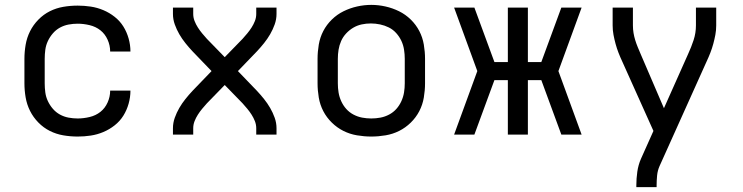

<svg xmlns="http://www.w3.org/2000/svg" viewBox="-20 -551 3040 786"><path d="M298 8Q268 8 239 3Q210 -2 184 -15Q158 -28 137 -49.5Q116 -71 103 -97Q90 -123 85 -152Q80 -181 80 -210V-310Q80 -339 85 -368Q90 -397 103 -423Q116 -449 137 -470.5Q158 -492 184 -505Q210 -518 239 -523Q268 -528 298 -528Q325 -528 351.5 -524Q378 -520 403 -509.5Q428 -499 449.5 -482Q471 -465 485 -442.5Q499 -420 506.5 -393.5Q514 -367 514 -340Q514 -340 514 -340Q514 -340 514 -340H431Q431 -340 431 -340Q431 -340 431 -340Q431 -365 420.5 -388.5Q410 -412 391 -427Q372 -442 347 -448Q322 -454 298 -454Q279 -454 260.5 -450.5Q242 -447 225.5 -438Q209 -429 196.5 -414.5Q184 -400 176 -383Q168 -366 165.5 -347.5Q163 -329 163 -310V-210Q163 -191 165.5 -172.5Q168 -154 176 -137Q184 -120 196.5 -105.5Q209 -91 225.5 -82Q242 -73 260.5 -69.5Q279 -66 298 -66Q322 -66 347 -72Q372 -78 391 -93Q410 -108 420.5 -131.5Q431 -155 431 -180Q431 -180 431 -180Q431 -180 431 -180H514Q514 -180 514 -180Q514 -180 514 -180Q514 -153 506.5 -126.5Q499 -100 485 -77.5Q471 -55 449.5 -38Q428 -21 403 -10.5Q378 0 351.5 4Q325 8 298 8Z M688 0V-26Q688 -48 695.5 -69Q703 -90 714 -109Q725 -128 739 -145.5Q753 -163 768 -179L846 -260L768 -341Q753 -357 739 -374.5Q725 -392 714 -411Q703 -430 695.5 -451Q688 -472 688 -494V-520H771V-494Q771 -479 776.5 -465Q782 -451 790 -438.5Q798 -426 807.5 -414.5Q817 -403 827 -392L900 -317L973 -392Q983 -403 992.5 -414.5Q1002 -426 1010 -438.5Q1018 -451 1023.5 -465Q1029 -479 1029 -494V-520H1112V-494Q1112 -472 1104.5 -451Q1097 -430 1086 -411Q1075 -392 1061 -374.5Q1047 -357 1032 -341L954 -260L1032 -179Q1047 -163 1061 -145.5Q1075 -128 1086 -109Q1097 -90 1104.5 -69Q1112 -48 1112 -26V0H1029V-26Q1029 -41 1023.5 -55Q1018 -69 1010 -81.5Q1002 -94 992.5 -105.5Q983 -117 973 -128L900 -203L827 -128Q817 -117 807.5 -105.5Q798 -94 790 -81.5Q782 -69 776.5 -55Q771 -41 771 -26V0Z M1500 8Q1471 8 1441.5 3Q1412 -2 1386 -15Q1360 -28 1338.5 -49Q1317 -70 1303.5 -96Q1290 -122 1285 -151.5Q1280 -181 1280 -210V-310Q1280 -339 1285 -368.5Q1290 -398 1303.5 -424Q1317 -450 1338.5 -471Q1360 -492 1386.5 -505Q1413 -518 1442 -524.5Q1471 -531 1500 -531Q1529 -531 1558 -524.5Q1587 -518 1613.5 -505Q1640 -492 1661.5 -471Q1683 -450 1696.5 -424Q1710 -398 1715 -368.5Q1720 -339 1720 -310V-210Q1720 -181 1715 -151.5Q1710 -122 1696.5 -96Q1683 -70 1661.5 -49Q1640 -28 1614 -15Q1588 -2 1558.5 3Q1529 8 1500 8ZM1500 -66Q1519 -66 1537.5 -69.5Q1556 -73 1573 -82Q1590 -91 1602.5 -105Q1615 -119 1623 -136.5Q1631 -154 1634 -172.5Q1637 -191 1637 -210V-310Q1637 -329 1634 -348Q1631 -367 1623 -384Q1615 -401 1602 -415.5Q1589 -430 1572 -438.5Q1555 -447 1536 -451Q1517 -455 1498 -455Q1479 -455 1460.5 -451Q1442 -447 1426 -437.5Q1410 -428 1397 -414Q1384 -400 1376.5 -383Q1369 -366 1366 -347.5Q1363 -329 1363 -310V-210Q1363 -191 1366 -172.5Q1369 -154 1377 -136.5Q1385 -119 1397.5 -105Q1410 -91 1427 -82Q1444 -73 1462.5 -69.5Q1481 -66 1500 -66Z M1839 0 1934 -260 1839 -520H1922L2004 -297H2059V-520H2141V-297H2196L2278 -520H2361L2266 -260L2361 0H2278L2196 -223H2141V0H2059V-223H2004L1922 0Z M2585 215V208Q2585 180 2589 152Q2593 124 2604 99L2655 -15L2527 -300Q2519 -317 2512 -335Q2505 -353 2500 -371.5Q2495 -390 2491.5 -408.5Q2488 -427 2488 -447V-520H2571V-447Q2571 -431 2573.5 -416Q2576 -401 2580.5 -386.5Q2585 -372 2591 -357.5Q2597 -343 2603 -329L2698 -108L2797 -330Q2810 -358 2819.5 -387Q2829 -416 2829 -447V-520H2912V-447Q2912 -427 2908.5 -408.5Q2905 -390 2900 -371.5Q2895 -353 2888 -335Q2881 -317 2873 -300L2680 129Q2672 147 2670 167.5Q2668 188 2668 208V215Z"/></svg>

Font: Bmono
Style: Regular
Weight: 400
Monospace: yes
Designer: Belleve Invis
Foundry: Belleve Invis
Version: Version 11.2.2; ttfautohint (v1.8.2)